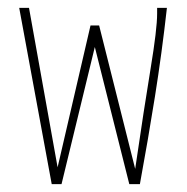

<svg xmlns="http://www.w3.org/2000/svg" viewBox="-20 -469 478 490"><path d="M112 1 29 -449H54L127 -42L211 -404H233L325 -38Q348 -195 364.5 -295Q381 -395 381 -434V-449H406Q393 -333 375.5 -223Q358 -113 337 1H310L222 -349L137 1Z"/></svg>

Font: Inconsolata SemiCondensed ExtraLight
Style: Regular
Weight: 200
Width: 4
Monospace: yes
Designer: Raph Levien, Cyreal, Brenton Simpson
Foundry: Raph Levien, Cyreal, Google
Version: Version 3.100; ttfautohint (v1.8.4.7-5d5b)